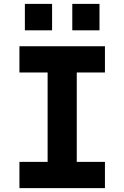

<svg xmlns="http://www.w3.org/2000/svg" viewBox="-20 -968 640 988"><path d="M80 0V-135H225V-595H80V-730H520V-595H375V-135H520V0ZM108 -948H248V-812H108ZM352 -948H492V-812H352Z"/></svg>

Font: Tiny ExtraBold
Style: Regular
Weight: 800
Designer: Philipp Nurullin, Konstantin Bulenkov
Foundry: JetBrains
Version: Version 2.251; ttfautohint (v1.8.4.7-5d5b)